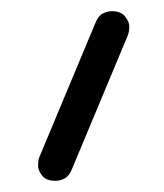

<svg xmlns="http://www.w3.org/2000/svg" viewBox="-20 -63 293 343"><path d="M180 -43Q196 -43 203.5 -33.5Q211 -24 211 -16Q211 -6 208 1L109 238Q104 251 96 255.5Q88 260 79 260Q62 260 55 250.5Q48 241 48 233Q48 229 48.5 224.5Q49 220 51 216L150 -21Q155 -34 163 -38.5Q171 -43 180 -43Z"/></svg>

Font: ComfortaaLight
Style: Regular
Weight: 300
Designer: Johan Aakerlund
Foundry: Johan Aakerlund
Version: Version 3.104; ttfautohint (v1.8.1.43-b0c9)